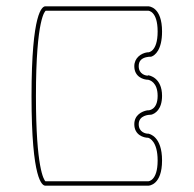

<svg xmlns="http://www.w3.org/2000/svg" viewBox="-20 -552 614 609"><path d="M406 -342C406 -308 435 -299 450 -299C455 -298 480 -291 480 -248C480 -202 451 -202 450 -202H448H447C430 -199 406 -187 406 -158C406 -124 435 -115 450 -115C454 -114 480 -104 480 -43C480 23 450 23 450 23H124C119 18 94 -19 94 -247C94 -498 124 -517 125 -518H450C451 -518 480 -517 480 -452C480 -386 450 -386 450 -386H448H447C427 -383 406 -368 406 -342ZM494 -43C494 -120 454 -127 451 -128H449C443 -128 420 -132 420 -158C420 -187 454 -188 456 -188H458H459C472 -191 494 -205 494 -248C494 -306 453 -313 451 -313H449V-312C443 -312 420 -316 420 -342C420 -350 422 -357 427 -362C436 -371 452 -372 455 -372H456H458H459C472 -376 494 -394 494 -452C494 -530 453 -532 450 -532H124C114 -532 80 -514 80 -247C80 20 114 37 124 37H450C453 37 494 35 494 -43Z"/></svg>

Font: Platiipus Light
Style: Light
Weight: 400
Version: Version 001.000